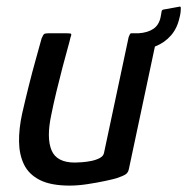

<svg xmlns="http://www.w3.org/2000/svg" viewBox="-20 -576 585 600"><path d="M198 4Q139 4 104.5 -13.5Q70 -31 55 -62Q40 -93 39.5 -133.5Q39 -174 49 -220Q59 -264 70 -308Q81 -352 92 -391Q103 -430 110 -456Q115 -468 118.5 -470Q122 -472 132 -472H187Q197 -472 201 -471Q205 -470 200 -458Q199 -452 192 -427Q185 -402 175.5 -366Q166 -330 156.5 -290.5Q147 -251 140 -216Q125 -145 141 -106.5Q157 -68 214 -68Q221 -68 235.5 -69Q250 -70 265 -73Q280 -76 291.5 -82Q303 -88 305 -98L382 -460Q384 -464 385.5 -468Q387 -472 391 -472H463Q466 -472 469 -470.5Q472 -469 471 -463L383 -49Q381 -37 373 -31.5Q365 -26 344 -19Q334 -16 308.5 -10.5Q283 -5 253 -0.5Q223 4 198 4ZM540 -555Q545 -557 545 -551Q545 -543 544 -535.5Q543 -528 541 -521Q534 -488 514.5 -465.5Q495 -443 466.5 -431.5Q438 -420 402 -418Q397 -418 398 -423L408 -467Q409 -472 413 -472Q442 -474 459.5 -486Q477 -498 482 -523Q483 -527 483.5 -531.5Q484 -536 485 -540Q485 -544 490 -546Z"/></svg>

Font: Glory Thin Medium
Style: Italic
Weight: 500
Italic angle: -12°
Version: Version 1.011